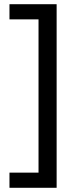

<svg xmlns="http://www.w3.org/2000/svg" viewBox="-20 -734 369 912"><path d="M25 86H163V-642H25V-714H249V158H25Z"/></svg>

Font: Noto Sans Khmer
Style: Regular
Weight: 400
Designer: Danh Hong and the Monotype Design Team
Foundry: Monotype Imaging Inc.
Version: Version 2.003